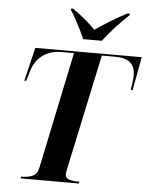

<svg xmlns="http://www.w3.org/2000/svg" viewBox="-61 -994 813 1044"><g transform="rotate(5 345.0 -472.0)"><path d="M92 0 93 -10H101Q134 -10 158 -22Q182 -34 189 -72L321 -704H254Q192 -704 149.5 -672.5Q107 -641 90 -581L75 -531H65L109 -714H690L656 -531H646Q649 -550 652 -573.5Q655 -597 655 -610Q655 -659 628 -681.5Q601 -704 546 -704H473L340 -80Q334 -55 334 -45Q334 -24 353 -17Q372 -10 403 -10H411L409 0ZM364 -784Q355 -806 340.5 -835Q326 -864 311 -891.5Q296 -919 284 -936L285 -944H296Q337 -915 367.5 -889Q398 -863 420 -840Q450 -861 496.5 -890Q543 -919 592 -944H605L604 -936Q566 -900 529.5 -860Q493 -820 466 -784Z"/></g></svg>

Font: Noto Serif Display SemiCondensed
Style: Bold Italic
Weight: 700
Width: 4
Italic angle: -12°
Designer: Monotype Design Team
Foundry: Monotype Imaging Inc.
Version: Version 2.009